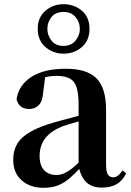

<svg xmlns="http://www.w3.org/2000/svg" viewBox="-20 -880 625 916"><path d="M187 16Q124 16 83.5 -19.5Q43 -55 43 -118Q43 -161 62 -193.5Q81 -226 125.5 -251.5Q170 -277 245 -298Q285 -309 334.5 -322Q384 -335 424 -344V-319Q384 -309 344 -297.5Q304 -286 277 -277Q223 -255 196 -220.5Q169 -186 169 -136Q169 -90 191 -67.5Q213 -45 250 -45Q266 -45 284.5 -52.5Q303 -60 327.5 -79.5Q352 -99 385 -135L401 -82H366Q337 -51 311.5 -29Q286 -7 256.5 4.5Q227 16 187 16ZM466 15Q415 15 388 -14.5Q361 -44 355 -94V-97V-381Q355 -435 345 -464.5Q335 -494 312 -506Q289 -518 250 -518Q224 -518 197 -512Q170 -506 134 -491L196 -516L186 -439Q183 -396 164.5 -378Q146 -360 120 -360Q71 -360 59 -406Q69 -474 129.5 -513Q190 -552 295 -552Q395 -552 440.5 -506Q486 -460 486 -356V-95Q486 -60 495 -47Q504 -34 520 -34Q531 -34 541 -41Q551 -48 565 -67L582 -53Q564 -17 536 -1Q508 15 466 15ZM283 -661Q320 -661 340.5 -686.5Q361 -712 361 -742Q361 -774 340.5 -798.5Q320 -823 283 -823Q245 -823 225.5 -798.5Q206 -774 206 -742Q206 -712 225.5 -686.5Q245 -661 283 -661ZM283 -624Q233 -624 196.5 -656Q160 -688 160 -742Q160 -797 196.5 -828.5Q233 -860 283 -860Q334 -860 370.5 -829Q407 -798 407 -742Q407 -687 370.5 -655.5Q334 -624 283 -624Z"/></svg>

Font: Noto Serif JP ExtraLight
Style: Bold
Weight: 700
Version: Version 2.003-H1;hotconv 1.1.1;makeotfexe 2.6.0